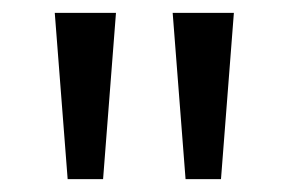

<svg xmlns="http://www.w3.org/2000/svg" viewBox="-20 -734 448 298"><path d="M160 -714 140 -456H85L65 -714ZM343 -714 323 -456H268L248 -714Z"/></svg>

Font: lguzrati05
Style: Book
Weight: 400
Designer: Jelle Bosma - Monotype Design Team, Universal Thirst
Foundry: Monotype Imaging Inc.
Version: Version 2.106